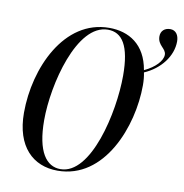

<svg xmlns="http://www.w3.org/2000/svg" viewBox="-85 -851 903 943"><g transform="rotate(10 366.0 -379.5)"><path d="M263 11C497 11 604 -269 604 -475C604 -498 602 -519 598 -538C677 -572 732 -642 732 -716C732 -747 717 -770 689 -770C660 -770 642 -752 642 -726C642 -680 684 -673 684 -641C684 -611 650 -574 596 -549C575 -674 491 -724 393 -724C168 -724 52 -464 52 -241C52 -72 141 11 263 11ZM276 1C206 1 156 -64 156 -223C156 -400 233 -714 388 -714C459 -714 500 -654 500 -504C500 -320 428 1 276 1Z"/></g></svg>

Font: Noto Serif Display ExtraCondensed Medium
Style: Italic
Weight: 500
Width: 2
Italic angle: -12°
Designer: Monotype Design Team
Foundry: Monotype Imaging Inc.
Version: Version 2.009